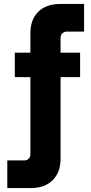

<svg xmlns="http://www.w3.org/2000/svg" viewBox="-20 -750 462 973"><path d="M55 -359V-483H386V-359ZM17 203V63H103Q117 63 125.5 54Q134 45 134 32V-581Q134 -651 174 -690.5Q214 -730 286 -730H406V-590H320Q306 -590 296.5 -581.5Q287 -573 287 -559V54Q287 123 247 163Q207 203 137 203Z"/></svg>

Font: MuseoModerno Thin
Style: Bold
Weight: 700
Version: Version 1.003